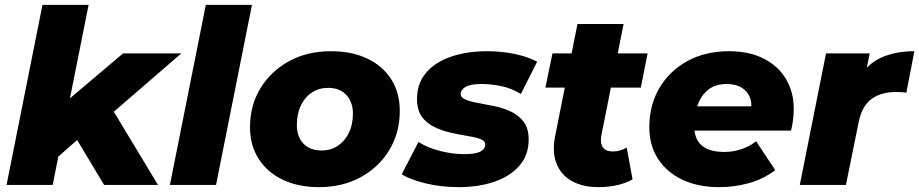

<svg xmlns="http://www.w3.org/2000/svg" viewBox="-20 -762 3787 791"><path d="M192 -92 234 -328 487 -542H727L425 -281L317 -202ZM7 0 155 -742H345L197 0ZM409 0 284 -208 418 -353 631 0Z M680 0 828 -742H1018L870 0Z M1294 9Q1208 9 1144 -22Q1080 -53 1045 -108.5Q1010 -164 1010 -238Q1010 -328 1053 -398.5Q1096 -469 1171 -510Q1246 -551 1343 -551Q1430 -551 1493.5 -520.5Q1557 -490 1592 -435Q1627 -380 1627 -305Q1627 -215 1584 -144Q1541 -73 1466 -32Q1391 9 1294 9ZM1305 -142Q1343 -142 1372 -161.5Q1401 -181 1417.5 -215Q1434 -249 1434 -295Q1434 -340 1407.5 -370Q1381 -400 1332 -400Q1294 -400 1265 -381Q1236 -362 1219.5 -327.5Q1203 -293 1203 -247Q1203 -199 1230 -170.5Q1257 -142 1305 -142Z M1870 9Q1798 9 1734 -6.5Q1670 -22 1635 -44L1704 -177Q1742 -153 1793 -140Q1844 -127 1892 -127Q1939 -127 1959 -137.5Q1979 -148 1979 -166Q1979 -182 1958.5 -189.5Q1938 -197 1906 -202Q1874 -207 1838.5 -215Q1803 -223 1771 -238Q1739 -253 1718.5 -280.5Q1698 -308 1698 -354Q1698 -419 1736 -463Q1774 -507 1839.5 -529Q1905 -551 1987 -551Q2045 -551 2099 -540Q2153 -529 2193 -508L2126 -375Q2086 -399 2044 -407.5Q2002 -416 1965 -416Q1918 -416 1898 -404Q1878 -392 1878 -375Q1878 -360 1898.5 -351.5Q1919 -343 1950.5 -337.5Q1982 -332 2018 -324.5Q2054 -317 2085.5 -302Q2117 -287 2137.5 -260Q2158 -233 2158 -187Q2158 -123 2119.5 -79Q2081 -35 2016 -13Q1951 9 1870 9Z M2445 9Q2382 9 2337 -15.5Q2292 -40 2273 -87.5Q2254 -135 2267 -201L2359 -663H2549L2457 -202Q2452 -171 2464 -154.5Q2476 -138 2505 -138Q2520 -138 2534 -142Q2548 -146 2562 -154L2586 -23Q2556 -6 2519.5 1.5Q2483 9 2445 9ZM2227 -401 2256 -542H2648L2620 -401Z M2943 9Q2856 9 2791.5 -21.5Q2727 -52 2691 -107.5Q2655 -163 2655 -238Q2655 -328 2696 -398.5Q2737 -469 2811 -510Q2885 -551 2983 -551Q3066 -551 3125.5 -521Q3185 -491 3217.5 -437.5Q3250 -384 3250 -313Q3250 -289 3247 -267Q3244 -245 3239 -224H2804L2822 -324H3151L3072 -295Q3080 -334 3069.5 -360.5Q3059 -387 3034.5 -401.5Q3010 -416 2974 -416Q2928 -416 2898.5 -393Q2869 -370 2854.5 -330.5Q2840 -291 2840 -245Q2840 -189 2871 -162.5Q2902 -136 2964 -136Q3000 -136 3034.5 -147.5Q3069 -159 3095 -180L3174 -61Q3123 -23 3063.5 -7Q3004 9 2943 9Z M3275 0 3383 -542H3563L3532 -388L3514 -432Q3550 -497 3609 -524Q3668 -551 3747 -551L3714 -380Q3702 -382 3692 -382.5Q3682 -383 3671 -383Q3609 -383 3569.5 -353.5Q3530 -324 3517 -256L3465 0Z"/></svg>

Font: Montserrat Thin ExtraBold
Style: Italic
Weight: 800
Italic angle: -11.3°
Version: Version 9.000